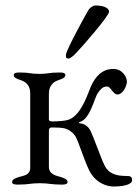

<svg xmlns="http://www.w3.org/2000/svg" viewBox="-20 -669 501 699"><path d="M90 -330V-59C90 -31 67 -30 47 -24C36 -20 24 -16 24 -6C24 4 42 3 47 3C86 3 90 -2 125 -2C160 -2 164 3 203 3C208 3 226 4 226 -6C226 -16 214 -20 203 -24C183 -30 158 -34 158 -62V-196C158 -201 163 -205 168 -205C188 -205 204 -204 214 -202C232 -197 245 -187 254 -174C267 -153 293 -64 312 -36C334 -2 369 10 394 10C442 10 461 -2 461 -12C461 -22 458 -28 446 -28C418 -29 381 -28 361 -66C347 -94 322 -167 310 -192C301 -210 286 -219 271 -220C267 -220 265 -223 271 -225C309 -237 324 -314 336 -330C346 -343 352 -354 370 -354C383 -354 392 -325 407 -325C428 -325 442 -357 442 -372C442 -388 426 -418 393 -418C365 -418 338 -407 315 -363C303 -341 281 -254 232 -234C216 -228 190 -227 169 -227C164 -227 158 -228 158 -235V-328C158 -358 175 -372 195 -378C206 -382 218 -386 218 -396C218 -406 200 -405 195 -405C156 -405 158 -400 123 -400C88 -400 92 -405 53 -405C48 -405 30 -406 30 -396C30 -386 42 -382 53 -378C73 -372 90 -359 90 -330ZM259 -478C290 -511 377 -612 377 -626C377 -642 353 -649 328 -649C318 -649 307 -641 301 -631C282 -598 220 -484 220 -469C220 -460 220 -456 229 -456C237 -456 251 -469 259 -478Z"/></svg>

Font: EB Garamond SC 08
Style: Regular
Weight: 400
Version: Version 0.016